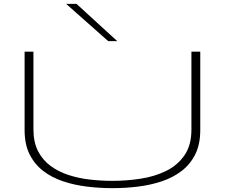

<svg xmlns="http://www.w3.org/2000/svg" viewBox="-20 -969 1170 999"><path d="M108 -292V-700H154V-295Q154 -229 178 -182.5Q202 -136 243.5 -105.5Q285 -75 338 -58Q391 -41 449.5 -34.5Q508 -28 565 -28Q638 -28 710.5 -39Q783 -50 843 -79Q903 -108 939.5 -160.5Q976 -213 976 -295V-700H1022V-292Q1022 -218 996 -166Q970 -114 925 -79.5Q880 -45 821.5 -25.5Q763 -6 697.5 2Q632 10 565 10Q499 10 433 2Q367 -6 308.5 -25.5Q250 -45 205 -79.5Q160 -114 134 -166Q108 -218 108 -292ZM543 -755 324 -949H378L590 -755Z"/></svg>

Font: Georama ExtraExtended ExtraLight
Style: Regular
Weight: 200
Width: 8
Designer: Jean-Baptiste Levee
Foundry: Production Type
Version: Version 1.000